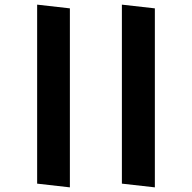

<svg xmlns="http://www.w3.org/2000/svg" viewBox="-20 -791 827 827"><path d="M647 -755V16L505 0V-771ZM281 -755V16L140 0V-771Z"/></svg>

Font: Palanquin
Style: Bold
Weight: 700
Designer: Pria Ravichandran
Version: Version 1.0.4